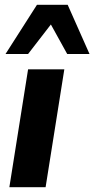

<svg xmlns="http://www.w3.org/2000/svg" viewBox="-20 -780 393 800"><path d="M19 0 97 -491H248L170 0ZM3 -555 134 -760H262L353 -555H260L192 -678L97 -555Z"/></svg>

Font: Nunito Sans 12pt ExtraLight ExtraBold
Style: Italic
Weight: 800
Italic angle: -9°
Version: Version 3.101;gftools[0.9.27]